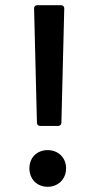

<svg xmlns="http://www.w3.org/2000/svg" viewBox="-20 -720 375 738"><path d="M204 -236C211 -236 216 -241 216 -248L227 -688C227 -695 222 -700 215 -700H123C116 -700 111 -695 111 -688L122 -248C122 -241 127 -236 134 -236ZM163 -2C204 -2 234 -32 234 -73C234 -114 204 -143 163 -143C122 -143 93 -114 93 -73C93 -32 122 -2 163 -2Z"/></svg>

Font: Barlow SemiBold Numbers
Style: Regular
Weight: 600
Designer: Jeremy Tribby
Foundry: Tribby Type
Version: Version 1.408